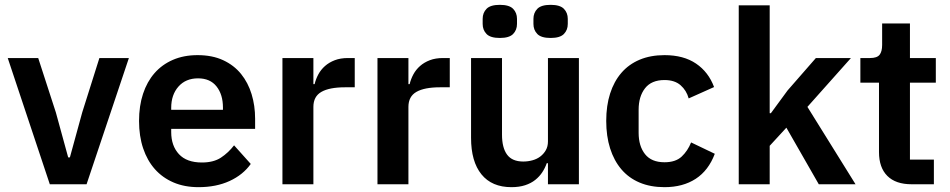

<svg xmlns="http://www.w3.org/2000/svg" viewBox="-20 -762 3927 794"><path d="M186 0 12 -522H138L211 -297L262 -111H269L320 -297L391 -522H513L338 0Z M801 12Q743 12 697.5 -7.5Q652 -27 620.5 -62.5Q589 -98 572 -148.5Q555 -199 555 -262Q555 -324 571.5 -374Q588 -424 619 -459.5Q650 -495 695 -514.5Q740 -534 797 -534Q858 -534 903 -513Q948 -492 977 -456Q1006 -420 1020.5 -372.5Q1035 -325 1035 -271V-229H688V-216Q688 -159 720 -124.5Q752 -90 815 -90Q863 -90 893.5 -110Q924 -130 948 -161L1017 -84Q985 -39 929.5 -13.5Q874 12 801 12ZM799 -438Q748 -438 718 -404Q688 -370 688 -316V-308H902V-317Q902 -371 875.5 -404.5Q849 -438 799 -438Z M1148 0V-522H1276V-414H1281Q1286 -435 1296.5 -454.5Q1307 -474 1324 -489Q1341 -504 1364.5 -513Q1388 -522 1419 -522H1447V-401H1407Q1342 -401 1309 -382Q1276 -363 1276 -320V0Z M1541 0V-522H1669V-414H1674Q1679 -435 1689.5 -454.5Q1700 -474 1717 -489Q1734 -504 1757.5 -513Q1781 -522 1812 -522H1840V-401H1800Q1735 -401 1702 -382Q1669 -363 1669 -320V0Z M2047 -605Q2008 -605 1992 -621.5Q1976 -638 1976 -663V-684Q1976 -709 1992 -725.5Q2008 -742 2047 -742Q2086 -742 2102 -725.5Q2118 -709 2118 -684V-663Q2118 -638 2102 -621.5Q2086 -605 2047 -605ZM2257 -605Q2218 -605 2202 -621.5Q2186 -638 2186 -663V-684Q2186 -709 2202 -725.5Q2218 -742 2257 -742Q2296 -742 2312 -725.5Q2328 -709 2328 -684V-663Q2328 -638 2312 -621.5Q2296 -605 2257 -605ZM2246 -87H2241Q2234 -67 2222.5 -49.5Q2211 -32 2193.5 -18Q2176 -4 2151.5 4Q2127 12 2095 12Q2014 12 1971 -41Q1928 -94 1928 -192V-522H2056V-205Q2056 -151 2077 -122.5Q2098 -94 2144 -94Q2163 -94 2181.5 -99Q2200 -104 2214 -114.5Q2228 -125 2237 -140.5Q2246 -156 2246 -177V-522H2374V0H2246Z M2728 12Q2670 12 2625 -7Q2580 -26 2549.5 -62Q2519 -98 2503 -148.5Q2487 -199 2487 -262Q2487 -325 2503 -375Q2519 -425 2549.5 -460.5Q2580 -496 2625 -515Q2670 -534 2728 -534Q2807 -534 2858.5 -499Q2910 -464 2933 -402L2828 -355Q2819 -388 2794.5 -409.5Q2770 -431 2728 -431Q2674 -431 2647.5 -397Q2621 -363 2621 -308V-213Q2621 -158 2647.5 -124.5Q2674 -91 2728 -91Q2774 -91 2799 -114.5Q2824 -138 2838 -173L2936 -126Q2910 -57 2857 -22.5Q2804 12 2728 12Z M3035 -740H3163V-294H3168L3237 -388L3354 -522H3499L3319 -320L3518 0H3366L3232 -234L3163 -159V0H3035Z M3750 0Q3684 0 3649.5 -34.5Q3615 -69 3615 -133V-420H3538V-522H3578Q3607 -522 3617.5 -535.5Q3628 -549 3628 -576V-665H3743V-522H3850V-420H3743V-102H3842V0Z"/></svg>

Font: IBM Plex Sans Thai Looped SemiBold
Style: Regular
Weight: 600
Designer: Mike Abbink, Paul van der Laan, Pieter van Rosmalen, Ben Mitchell, Mark Frömberg
Foundry: Bold Monday
Version: Version 1.1